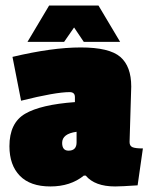

<svg xmlns="http://www.w3.org/2000/svg" viewBox="-20 -662 541 692"><path d="M453 -350 447 -150Q447 -136 457.5 -131.5Q468 -127 495 -127L476 6Q416 10 395 10Q322 10 289 -29H282Q234 10 161.5 10Q89 10 51.5 -28.5Q14 -67 14 -135Q14 -219 70.5 -252Q127 -285 250 -294V-312Q250 -330 231 -330Q180 -330 56 -299L25 -457Q168 -491 271 -491Q374 -491 413.5 -457Q453 -423 453 -350ZM227 -119Q256 -119 256 -149V-187Q204 -180 204 -147Q204 -119 227 -119ZM335 -642 413 -511H282L247 -563L211 -511H79L157 -642Z"/></svg>

Font: Passion One
Style: Bold
Weight: 700
Designer: Alejandro Lo Celso
Foundry: Fontstage
Version: Version 1.002